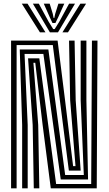

<svg xmlns="http://www.w3.org/2000/svg" viewBox="-20 -1020 588 1040"><path d="M40 0V-800H292L332.5 -476.2L376 -120H389L360 -477L354 -800H384L390 -477L417 -96H353L266 -776H70V0ZM100 0V-343.2L87 -752H242L333 -72H434L417 -477V-800H448V-477L457 -48H309L215 -728H113L130 -343.2V0ZM163 0 157 -343.2 132 -704H193L284 -23.2H474L478 -800H508L504 0H255L210.8 -344L171 -680H161L187 -343.2L193 0ZM98.2 -1000H129.2L226.2 -845H196.2ZM158.2 -1000H190.2L243 -903.2L268.2 -862.5H276.2L301.5 -903L354.2 -1000H386.2L294.2 -845H250.2ZM217.2 -1000H249.2L266 -944.5L270.2 -922.8H274.2L278.8 -944.5L296.2 -1000H328.2L296 -928.2L280.2 -895.5H264.2L248.8 -928.2ZM415.2 -1000H446.2L348.2 -845H318.2Z"/></svg>

Font: Big Shoulders Inline Display Black
Style: Regular
Weight: 900
Designer: Patric King
Foundry: XO Type Co
Version: Version 1.000